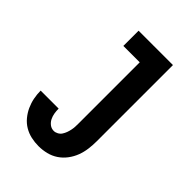

<svg xmlns="http://www.w3.org/2000/svg" viewBox="-218 -831 936 936"><g transform="rotate(45 250.0 -363.5)"><path d="M225 8Q199 8 174 2.5Q149 -3 127 -16Q105 -29 88.5 -49Q72 -69 61.5 -92Q51 -115 46 -140Q41 -165 41 -191H165Q165 -175 167.5 -159.5Q170 -144 177 -130Q184 -116 196.5 -106.5Q209 -97 225 -97Q236 -97 247 -103Q258 -109 264.5 -119Q271 -129 275 -140Q279 -151 281.5 -163Q284 -175 284.5 -186.5Q285 -198 285 -210V-630H172V-735H409V-210Q409 -183 405.5 -156Q402 -129 392.5 -104Q383 -79 366.5 -57Q350 -35 327.5 -20Q305 -5 278.5 1.5Q252 8 225 8Z"/></g></svg>

Font: Iosevka SS04 Extrabold
Style: Regular
Weight: 800
Monospace: yes
Designer: Belleve Invis
Foundry: Belleve Invis
Version: Version 19.0.0; ttfautohint (v1.8.4)